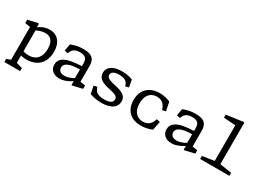

<svg xmlns="http://www.w3.org/2000/svg" viewBox="-21 -1665 3763 2757"><g transform="rotate(30 1860.0 -286.5)"><path d="M41.2 149.5 128.8 114.2 108.7 152.8V-448.3L134.8 -416.3L21.2 -434V-489.7L183.3 -527.2L196.5 -521V-437.3L202 -430.3V155.7L179.7 114.2L302.7 149.5V200H41.2ZM143.7 -16V-92.8Q148.2 -90.8 158.8 -86.5Q195.7 -71.7 227.2 -64Q258.8 -56.3 294.5 -56.3Q353.3 -56.3 396.7 -80.5Q440 -104.7 463.9 -153.5Q487.8 -202.3 487.8 -274.5Q487.8 -332 472.4 -372.1Q457 -412.2 425 -433.6Q393 -455 343.7 -455Q299.3 -455 257.7 -440.3Q216 -425.7 170.2 -400L166.8 -441.8Q194.3 -465.5 224.2 -484.3Q254.2 -503.2 292.6 -515.9Q331 -528.7 375.7 -528.7Q444 -528.7 491.3 -497.3Q538.7 -466 562.4 -410.4Q586.2 -354.8 586.2 -281.3Q586.2 -192 551.8 -125.9Q517.3 -59.8 451.6 -24.2Q385.8 11.5 294.5 11.5Q255.5 11.5 219.8 4.2Q184 -3.2 143.7 -16Z M1041.5 -74.7 1035.2 -86.5V-355.3Q1035.2 -397.3 1020.2 -421.5Q1005.2 -445.7 978.3 -455.5Q951.5 -465.3 912.7 -465Q859.7 -464.7 826.1 -445.7Q792.5 -426.7 775.8 -387.2L765.7 -363.2L709.7 -376.8L730.3 -489.7Q775 -508 823.8 -518.7Q872.5 -529.3 933.3 -529.3Q1002.3 -529.3 1044.8 -513.2Q1087.3 -497 1108.3 -459.7Q1129.3 -422.3 1129.3 -358.3V-77.3L1107 -103.7L1214 -87.5V-31.8L1051.8 6H1041.5ZM680.5 -127.7Q680.5 -193.5 726.9 -231.4Q773.3 -269.3 852 -285.3Q930.7 -301.3 1044.7 -305.8L1052.5 -250Q981.5 -250.3 921.9 -241.4Q862.3 -232.5 823.5 -207.6Q784.7 -182.7 784.7 -138.3Q784.7 -114.7 796.4 -96.7Q808.2 -78.7 830.3 -69Q852.5 -59.3 883.7 -59.3Q925.8 -59.3 968.6 -74.9Q1011.3 -90.5 1053.3 -120.2V-68.5Q1021.7 -46.5 988.6 -29.1Q955.5 -11.7 917.7 -0.1Q879.8 11.5 842.2 11.5Q795.5 11.5 758.8 -4.8Q722.2 -21.2 701.3 -52.6Q680.5 -84 680.5 -127.7Z M1345.5 -21 1320.2 -146.8 1376.2 -160.5 1386.2 -131.8Q1396 -103.7 1417.3 -86Q1438.7 -68.3 1470.9 -59.8Q1503.2 -51.3 1546.7 -51.2Q1618.7 -50.8 1653 -70.9Q1687.3 -91 1687.3 -129.5Q1687.3 -155 1671.5 -170.5Q1655.7 -186 1623.3 -196.8Q1591 -207.5 1524.7 -221.5Q1463.3 -234.7 1423.3 -254.8Q1383.3 -275 1363.1 -304.7Q1342.8 -334.3 1342.8 -375.2Q1342.8 -424 1370.7 -458.6Q1398.5 -493.2 1450.9 -511.3Q1503.3 -529.5 1576.5 -529.5Q1623.2 -529.5 1666.1 -521.9Q1709 -514.3 1751.3 -498.8L1774.7 -378.2L1719 -364.5L1708.5 -393.5Q1695.3 -430.2 1659.8 -448.5Q1624.3 -466.8 1564.8 -467.2Q1505.8 -467.7 1471.3 -449.1Q1436.8 -430.5 1436.8 -394.5Q1436.8 -372.7 1451.2 -356.8Q1465.7 -341 1496.1 -329.2Q1526.5 -317.3 1577.7 -306.8Q1650.5 -292.5 1694.8 -272.6Q1739.2 -252.7 1761 -223.4Q1782.8 -194.2 1782.8 -151.3Q1782.8 -102.3 1755.7 -65.8Q1728.5 -29.2 1673.2 -8.8Q1617.8 11.7 1535.5 11.7Q1480.7 11.7 1434 2.9Q1387.3 -5.8 1345.5 -21Z M1920.2 -258.8Q1920.2 -344.8 1955.2 -405.8Q1990.2 -466.7 2053.5 -498.1Q2116.8 -529.5 2201 -529.5Q2248.7 -529.5 2292.4 -519.7Q2336.2 -509.8 2376.3 -491.8L2405 -347.3L2347.8 -333.7L2339.2 -358Q2320.5 -410.7 2283.4 -437.8Q2246.3 -465 2190.7 -465Q2141 -465 2102.2 -442.6Q2063.5 -420.2 2041.2 -373.8Q2018.8 -327.3 2018.8 -258.8Q2018.8 -190.2 2041.2 -143.8Q2063.5 -97.5 2102.2 -75Q2141 -52.5 2190.7 -52.5Q2246.2 -52.5 2283.2 -79.7Q2320.3 -106.8 2339.2 -159.5L2347.8 -183.8L2405 -170.3L2376.3 -25.7Q2333.3 -8 2287.4 2Q2241.5 12 2193.5 12Q2109.3 12 2048.1 -19.2Q1986.8 -50.5 1953.5 -111.4Q1920.2 -172.3 1920.2 -258.8Z M2901.5 -74.7 2895.2 -86.5V-355.3Q2895.2 -397.3 2880.2 -421.5Q2865.2 -445.7 2838.3 -455.5Q2811.5 -465.3 2772.7 -465Q2719.7 -464.7 2686.1 -445.7Q2652.5 -426.7 2635.8 -387.2L2625.7 -363.2L2569.7 -376.8L2590.3 -489.7Q2635 -508 2683.8 -518.7Q2732.5 -529.3 2793.3 -529.3Q2862.3 -529.3 2904.8 -513.2Q2947.3 -497 2968.3 -459.7Q2989.3 -422.3 2989.3 -358.3V-77.3L2967 -103.7L3074 -87.5V-31.8L2911.8 6H2901.5ZM2540.5 -127.7Q2540.5 -193.5 2586.9 -231.4Q2633.3 -269.3 2712 -285.3Q2790.7 -301.3 2904.7 -305.8L2912.5 -250Q2841.5 -250.3 2781.9 -241.4Q2722.3 -232.5 2683.5 -207.6Q2644.7 -182.7 2644.7 -138.3Q2644.7 -114.7 2656.4 -96.7Q2668.2 -78.7 2690.3 -69Q2712.5 -59.3 2743.7 -59.3Q2785.8 -59.3 2828.6 -74.9Q2871.3 -90.5 2913.3 -120.2V-68.5Q2881.7 -46.5 2848.6 -29.1Q2815.5 -11.7 2777.7 -0.1Q2739.8 11.5 2702.2 11.5Q2655.5 11.5 2618.8 -4.8Q2582.2 -21.2 2561.3 -52.6Q2540.5 -84 2540.5 -127.7Z M3172 -50.5 3390 -83.5 3367.5 -41.8V-701L3393.7 -669.2L3172.2 -684.3V-734.8L3447.7 -773L3460.8 -767V-41.8L3438.5 -83.5L3656.5 -50.5V0H3172Z"/></g></svg>

Font: Monaspace Xenon Var ExtraLight
Style: Regular
Weight: 200
Designer: Riley Cran and the Lettermatic Team
Version: Version 1.200 (Monaspace Xenon Var)